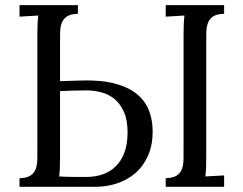

<svg xmlns="http://www.w3.org/2000/svg" viewBox="-20 -720 938 740"><path d="M280.3 -667Q252 -666 237.8 -656.5Q223.6 -647 217.8 -630.9Q211.9 -614.7 211.7 -592.8Q211.4 -570.8 211.4 -543.9V-407.2L292 -409.7Q368.7 -412.1 421.6 -398.2Q474.6 -384.3 507.1 -357.9Q539.6 -331.5 554 -294.4Q568.4 -257.3 568.4 -213.4Q568.4 -160.6 550.8 -120.6Q533.2 -80.6 502.9 -54Q472.7 -27.3 432.6 -13.7Q392.6 0 347.2 0H55.2V-33.2Q82.5 -33.7 96.9 -43Q111.3 -52.2 117.4 -68.1Q123.5 -84 123.8 -106.2Q124 -128.4 124 -155.8V-587.9Q124 -608.4 124.8 -626.7Q125.5 -645 127.4 -660.2L55.2 -655.8V-700.2H280.3ZM843.8 -667Q815.4 -666 801.3 -656.5Q787.1 -647 781.2 -630.9Q775.4 -614.7 775.1 -592.8Q774.9 -570.8 774.9 -543.9V-119.1Q774.9 -91.8 774.2 -72.3Q773.4 -52.7 771.5 -40L843.8 -43.9V0H618.7V-33.2Q647 -34.2 661.1 -43.5Q675.3 -52.7 681.2 -68.8Q687 -85 687.3 -107.2Q687.5 -129.4 687.5 -155.8V-587.9Q687.5 -608.4 688.2 -626.7Q689 -645 690.9 -660.2L618.7 -655.8V-700.2H843.8ZM211.4 -118.2Q211.4 -90.8 210.7 -71.8Q210 -52.7 208 -40Q219.7 -39.1 235.8 -38.6Q252 -38.1 267.8 -38.1Q283.7 -38.1 296.4 -38.1Q309.1 -38.1 314 -38.1Q347.2 -38.1 376 -48.1Q404.8 -58.1 426 -78.9Q447.3 -99.6 459.5 -132.1Q471.7 -164.6 471.7 -209.5Q471.7 -256.8 457.8 -288.3Q443.8 -319.8 421.6 -338.1Q399.4 -356.4 371.1 -364Q342.8 -371.6 314 -371.6Q284.2 -371.6 259.8 -370.8Q235.4 -370.1 211.4 -368.7Z"/></svg>

Font: Lora
Style: Regular
Weight: 400
Designer: Olga Karpushina, Alexei Vanyashin
Foundry: Cyreal (www.cyreal.org, a@cyreal.org)
Version: Version 1.014